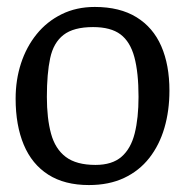

<svg xmlns="http://www.w3.org/2000/svg" viewBox="-20 -524 537 553"><path d="M236 9Q166 9 119 -21Q72 -51 48.5 -107Q25 -163 25 -240Q25 -294 40.5 -341.5Q56 -389 85.5 -425.5Q115 -462 157.5 -483Q200 -504 253 -504Q325 -504 373 -474.5Q421 -445 444.5 -391Q468 -337 468 -263Q468 -205 453.5 -155.5Q439 -106 410 -69Q381 -32 337.5 -11.5Q294 9 236 9ZM255 -49Q303 -49 330 -72.5Q357 -96 368 -140Q379 -184 379 -245Q379 -315 367 -359.5Q355 -404 327 -425Q299 -446 248 -446Q192 -446 163 -423.5Q134 -401 124.5 -356.5Q115 -312 115 -245Q115 -183 127 -139Q139 -95 169.5 -72Q200 -49 255 -49Z"/></svg>

Font: Faustina Light
Style: Regular
Weight: 400
Version: Version 1.200